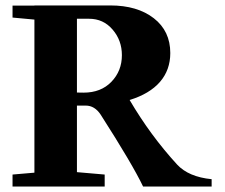

<svg xmlns="http://www.w3.org/2000/svg" viewBox="-20 -683 823 703"><path d="M25.9 0V-43.9L106 -50.8V-611.3L25.9 -618.7V-662.6H106V-663.1H383.3Q482.9 -663.1 543.2 -616.2Q603.5 -569.3 603.5 -488.8Q603.5 -426.8 565.7 -383.1Q527.8 -339.4 454.6 -316.9Q530.8 -187 628.4 -80.6Q670.4 -35.2 754.9 -26.9V0H503.9Q465.3 -81.1 348.6 -263.2Q326.7 -296.4 293.9 -296.4H261.7V-52.7L363.3 -43.9V0ZM261.7 -614.3V-344.2Q269.5 -343.8 286.1 -343.8Q349.6 -343.8 387.9 -383.5Q426.3 -423.3 426.3 -481Q426.3 -535.2 392.3 -574.7Q358.4 -614.3 306.2 -614.3Z"/></svg>

Font: Elstob 6pt
Style: Bold
Weight: 700
Designer: Peter S. Baker
Version: Version 1.015